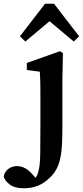

<svg xmlns="http://www.w3.org/2000/svg" viewBox="-120 -768 445 1031"><path d="M8 243Q-41 243 -67.5 223Q-94 203 -100 180Q-95 153 -74.5 138.5Q-54 124 -29 124Q16 124 54 168L71 187Q75 182 78.5 175Q82 168 84 160Q95 127 96 62.5Q97 -2 97 -93V-257Q97 -298 96.5 -325.5Q96 -353 94 -383L24 -392V-430L202 -493L218 -483L215 -342V-78Q215 -7 210 41.5Q205 90 191 123.5Q177 157 151 183Q119 215 84 229Q49 243 8 243ZM276 -545 146 -654 16 -545 -13 -573 122 -748H170L305 -573Z"/></svg>

Font: Source Serif Pro SemiBold
Style: Regular
Weight: 600
Designer: Frank Grießhammer
Foundry: Adobe Systems Incorporated
Version: Version 3.001;hotconv 1.0.111;makeotfexe 2.5.65597